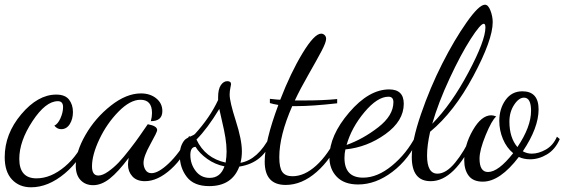

<svg xmlns="http://www.w3.org/2000/svg" viewBox="-25 -740 2399 816"><path d="M-5 -72Q-5 -171 65.5 -254.5Q136 -338 214 -338Q252 -338 268.5 -316.5Q285 -295 285 -264Q285 -234 271.5 -212.5Q258 -191 235 -191Q218 -191 206 -206Q221 -213 232 -237.5Q243 -262 243 -285Q243 -310 221 -310Q169 -310 113 -225Q57 -140 57 -65Q57 18 130 18Q191 18 250.5 -32Q310 -82 342 -163L355 -153Q321 -62 250.5 -3Q180 56 107 56Q57 56 26 23Q-5 -10 -5 -72Z M297 -36Q297 -95 338.5 -167Q380 -239 446 -291Q512 -343 574 -343Q613 -343 639 -322Q665 -301 665 -268Q665 -225 616 -225Q621 -243 621 -260Q621 -316 572 -316Q528 -316 478.5 -265.5Q429 -215 397.5 -148.5Q366 -82 366 -33Q366 6 393 6Q411 6 435 -11Q459 -28 479 -49Q499 -70 526.5 -105.5Q554 -141 567 -160L603 -212Q643 -205 643 -187Q643 -179 614 -127Q585 -75 585 -48Q585 -31 593.5 -17.5Q602 -4 619 -4Q648 -4 692 -45.5Q736 -87 779 -162L789 -152Q758 -72 701.5 -21Q645 30 591 30Q556 30 537.5 9.5Q519 -11 519 -40Q519 -52 522 -69Q477 -9 441.5 19Q406 47 371 47Q338 47 317.5 25.5Q297 4 297 -36Z M739 -80Q739 -107 747.5 -125.5Q756 -144 766.5 -150.5Q777 -157 788.5 -162Q800 -167 803 -170Q867 -240 902 -315V-327Q902 -361 913.5 -378Q925 -395 941 -395Q957 -395 957 -382Q957 -380 954 -366Q951 -352 951 -338Q951 -308 977 -227Q1003 -146 1003 -97Q1003 -70 997 -48Q1071 -61 1123 -161L1132 -151Q1097 -48 992 -32Q961 51 864 51Q799 51 769 12Q739 -27 739 -80ZM784 -81Q784 -43 806.5 -13.5Q829 16 866 16Q912 16 929 -33Q889 -41 856 -64.5Q823 -88 806 -116Q784 -115 784 -81ZM810 -147Q847 -68 934 -49Q938 -75 938 -96Q938 -124 933 -155Q928 -186 919 -223.5Q910 -261 907 -277Q856 -193 810 -147Z M1100 -53Q1100 -139 1158 -294Q1134 -298 1122 -302V-320Q1158 -316 1166 -316Q1210 -430 1260.5 -513.5Q1311 -597 1340 -597Q1348 -597 1354.5 -591Q1361 -585 1361 -575Q1361 -560 1341.5 -523Q1322 -486 1286.5 -424Q1251 -362 1228 -313H1265Q1348 -313 1408 -319V-301Q1302 -289 1237 -289Q1234 -289 1232 -289H1217Q1162 -164 1162 -72Q1162 -27 1175 -9Q1188 9 1218 9Q1269 9 1319 -36.5Q1369 -82 1408 -162L1421 -152Q1384 -65 1321 -9.5Q1258 46 1189 46Q1100 46 1100 -53Z M1375 -72Q1375 -164 1459 -262Q1543 -360 1629 -360Q1691 -360 1691 -299Q1691 -226 1613 -170Q1535 -114 1443 -105Q1439 -88 1439 -69Q1439 15 1518 15Q1579 15 1641 -36Q1703 -87 1742 -162L1754 -153Q1714 -64 1643 -10Q1572 44 1497 44Q1438 44 1406.5 11.5Q1375 -21 1375 -72ZM1448 -124Q1518 -149 1582.5 -199Q1647 -249 1647 -306Q1647 -329 1626 -329Q1579 -329 1524 -263.5Q1469 -198 1448 -124Z M1725 -73Q1725 -141 1764 -254.5Q1803 -368 1854.5 -469.5Q1906 -571 1958.5 -645.5Q2011 -720 2036 -720Q2050 -720 2059.5 -695Q2069 -670 2069 -646Q2069 -571 1987 -417.5Q1905 -264 1803 -180Q1790 -122 1790 -79Q1790 -2 1834 -2Q1871 -2 1909.5 -49Q1948 -96 1978 -162L1993 -154Q1907 30 1806 30Q1806 30 1805 30Q1725 30 1725 -73ZM1812 -214Q1894 -297 1966 -432.5Q2038 -568 2038 -623Q2038 -639 2031 -639Q2017 -639 1975.5 -574.5Q1934 -510 1886 -407Q1838 -304 1812 -214Z M1948 -59Q1948 -123 1984.5 -186.5Q2021 -250 2063 -250Q2072 -250 2084 -245Q2065 -229 2039 -165.5Q2013 -102 2013 -66Q2013 -9 2049 -9Q2093 -9 2156 -89Q2128 -112 2112.5 -149Q2097 -186 2097 -226Q2097 -278 2123.5 -315Q2150 -352 2195 -352Q2264 -352 2264 -275Q2264 -197 2197 -97Q2215 -87 2235 -87Q2264 -87 2295 -104.5Q2326 -122 2342 -159L2354 -149Q2335 -105 2300 -84Q2265 -63 2228 -63Q2201 -63 2180 -73Q2100 32 2027 32Q1986 32 1967 7Q1948 -18 1948 -59ZM2140 -223Q2140 -155 2174 -115Q2232 -201 2232 -269Q2232 -325 2202 -325Q2180 -325 2160 -294.5Q2140 -264 2140 -223Z"/></svg>

Font: DancingScriptRegular
Style: Regular
Weight: 400
Designer: Pablo Impallari
Foundry: Pablo Impallari. www.impallari.com
Version: Version 1.002